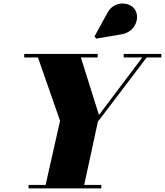

<svg xmlns="http://www.w3.org/2000/svg" viewBox="-20 -1051 920 1071"><path d="M230 0 315 -377 185 -750H425L532 -409.5L787 -748H811.5L526 -372L445.5 0ZM139.5 0V-19.5H545V0ZM115 -730.5V-750H525V-730.5ZM670 -730.5V-750H880V-730.5ZM516 -835.5 507.5 -848.5 578.5 -978Q593.5 -1005.5 615 -1018Q636.5 -1030.5 659.5 -1031.2Q682.5 -1032 701.8 -1023.5Q721 -1015 731 -1000.5Q747.5 -976.5 744 -946Q740.5 -915.5 718.2 -890.8Q696 -866 656 -859Z"/></svg>

Font: Bodoni Moda Black
Style: Italic
Weight: 900
Italic angle: -13°
Version: Version 2.005